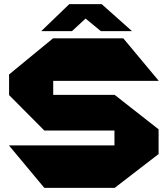

<svg xmlns="http://www.w3.org/2000/svg" viewBox="-20 -911 813 931"><path d="M238 -519V-451H536L749 -284V-164L536 0H195L24 -205V-206H535V-278H195L24 -450V-550L237 -725H578L749 -520V-519ZM469 -760 395 -821 329 -760H181V-761L316 -891H472H473L619 -761V-760Z"/></svg>

Font: Foldit Thin ExtraBold
Style: Regular
Weight: 800
Version: Version 1.003